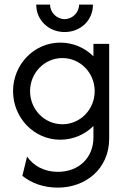

<svg xmlns="http://www.w3.org/2000/svg" viewBox="-20 -610 568 846"><path d="M264.6 -468.8C334.7 -468.8 389.6 -520.1 389.6 -589.6H328.5C328.5 -554.2 298.6 -525.7 264.6 -525.7C230.6 -525.7 200.7 -554.2 200.7 -589.6H139.6C139.6 -520.8 195.1 -468.8 264.6 -468.8ZM235.4 216.7C354.2 216.7 461.1 136.8 461.1 0V-416.7H391.7V-361.8C354.2 -399.3 302.8 -422.2 245.1 -422.2C130.6 -422.2 37.5 -326.4 37.5 -208.3C37.5 -90.3 130.6 5.6 245.1 5.6C302.8 5.6 354.2 -17.4 391.7 -54.9V-4.2C391.7 84.7 327.8 147.2 234.7 147.2C174.3 147.2 127.1 120.1 99.3 79.9L78.5 164.6C118.8 197.2 171.5 216.7 235.4 216.7ZM254.9 -62.5C175.7 -62.5 112.5 -127.8 112.5 -208.3C112.5 -288.9 175.7 -354.2 254.9 -354.2C334 -354.2 397.2 -288.9 397.2 -208.3C397.2 -127.8 334 -62.5 254.9 -62.5Z"/></svg>

Font: Afacad
Style: Regular
Weight: 400
Designer: Kristian Moeller
Foundry: Dicotype
Version: Version 1.000